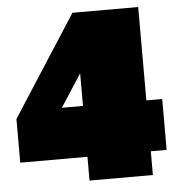

<svg xmlns="http://www.w3.org/2000/svg" viewBox="-51 -748 747 797"><g transform="rotate(-5 322.5 -350.0)"><path d="M290 0V-99H10V-281L280 -700H554V-311H620V-99H554V0ZM202 -311H290V-447Z"/></g></svg>

Font: Golos Text Black
Style: Regular
Weight: 900
Designer: A.Korolkova, Vitaly Kuzmin
Foundry: ParaType Ltd
Version: Version 2.004